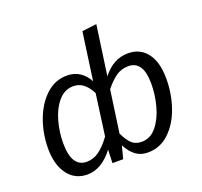

<svg xmlns="http://www.w3.org/2000/svg" viewBox="-130 -896 1108 1055"><g transform="rotate(-20 424.0 -368.0)"><path d="M795 -335Q795 -247 767.5 -167.5Q740 -88 687 -38Q634 12 562 12Q521 12 491.5 -10Q462 -32 440 -74L421 0H358L361 -78Q327 -33 288.5 -10.5Q250 12 209 12Q137 12 95 -44Q53 -100 53 -195Q53 -282 82 -361Q111 -440 164 -489Q217 -538 287 -538Q329 -538 361 -517Q393 -496 412 -459L451 -738L536 -748L495 -458Q527 -498 563 -518Q599 -538 644 -538Q715 -538 755 -485Q795 -432 795 -335ZM370 -151 403 -394Q383 -432 358 -451.5Q333 -471 300 -471Q248 -471 212 -428.5Q176 -386 158.5 -322.5Q141 -259 141 -196Q141 -124 163.5 -89.5Q186 -55 228 -55Q267 -55 300 -78Q333 -101 370 -151ZM708 -335Q708 -407 685.5 -439Q663 -471 622 -471Q580 -471 548 -448Q516 -425 485 -386L450 -139Q472 -94 493.5 -74.5Q515 -55 551 -55Q602 -55 637.5 -99Q673 -143 690.5 -208Q708 -273 708 -335Z"/></g></svg>

Font: Fira Sans Book
Style: Italic
Weight: 350
Italic angle: -8°
Designer: bBox Type GmbH & Carrois Corporate GbR & Edenspiekermann AG
Foundry: bBox Type GmbH & Carrois Corporate GbR & Edenspiekermann AG
Version: Version 4.301